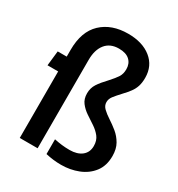

<svg xmlns="http://www.w3.org/2000/svg" viewBox="-183 -882 940 1015"><g transform="rotate(30 286.5 -375.0)"><path d="M341 14Q316.5 14 293.5 11.2Q270.5 8.5 246.5 3V-87Q270 -82 293 -79.2Q316 -76.5 341 -76.5Q387.5 -76.5 414.8 -98.2Q442 -120 442 -158.5Q442 -192 424.8 -214Q407.5 -236 382 -252.8Q356.5 -269.5 331.2 -286.5Q306 -303.5 288.8 -326Q271.5 -348.5 271.5 -382.5Q271.5 -415 288 -440.5Q304.5 -466 337 -500Q363 -528.5 375.5 -548Q388 -567.5 388 -596Q388 -630.5 365.8 -651Q343.5 -671.5 300.5 -671.5Q247 -671.5 218.8 -636.2Q190.5 -601 190.5 -539.5V0H81.5V-406H16.5L26.5 -496.5H81.5V-537.5Q81.5 -649.5 142.2 -706.8Q203 -764 303.5 -764Q391 -764 444 -721.5Q497 -679 497 -606.5Q497 -576.5 490 -554.8Q483 -533 469.2 -514.5Q455.5 -496 436 -475.5Q409 -446.5 396.2 -429.5Q383.5 -412.5 383.5 -393.5Q383.5 -372 400.5 -355.8Q417.5 -339.5 443 -323Q468.5 -306.5 494 -285.8Q519.5 -265 536.8 -235Q554 -205 554 -161.5Q554 -102.5 524 -63.5Q494 -24.5 445.2 -5.2Q396.5 14 341 14Z"/></g></svg>

Font: Cabin SemiCondensed SemiBold
Style: Regular
Weight: 600
Width: 4
Designer: Pablo Impallari
Foundry: Pablo Impallari. http://www.impallari.com Igino Marini. http://www.ikern.com
Version: Version 3.001